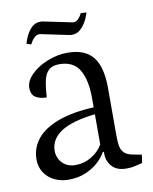

<svg xmlns="http://www.w3.org/2000/svg" viewBox="-70 -616 541 681"><g transform="rotate(-10 200.5 -275.0)"><path d="M108.9 -514.2Q112.3 -514.2 113.8 -513.7L211.9 -493.2Q217.8 -491.7 223.1 -491.7Q243.7 -491.7 258.1 -507.1Q272.5 -522.5 280 -540.3Q287.6 -558.1 287.6 -561L267.1 -562Q266.1 -560.1 262.5 -553.5Q258.8 -546.9 252 -540.8Q245.1 -534.7 235.8 -534.7Q233.9 -534.7 230 -535.6L130.9 -556.2Q127 -557.1 120.1 -557.1Q100.1 -557.1 86.4 -541.7Q72.8 -526.4 65.9 -509Q59.1 -491.7 59.1 -488.3L75.2 -483.4Q76.2 -485.8 80.6 -493.2Q85 -500.5 92.5 -507.3Q100.1 -514.2 108.9 -514.2ZM258.8 -63.5H262.7V-56.6Q262.7 -29.8 280 -10.5Q297.4 8.8 331.1 8.8Q344.2 8.8 354.5 7.1Q364.7 5.4 379.4 1.5L389.2 -1L393.6 -30.3L365.2 -35.6Q343.8 -39.1 333.3 -48.3Q322.8 -57.6 319.6 -72.3Q316.4 -86.9 316.4 -112.3V-283.7Q316.4 -360.4 287.6 -396.2Q258.8 -432.1 195.8 -432.1Q160.6 -432.1 124.5 -418Q88.4 -403.8 64.9 -380.6Q41.5 -357.4 41.5 -332.5Q41.5 -307.6 57.6 -298.1Q73.7 -288.6 96.7 -288.6Q99.1 -328.6 104.5 -351.1Q109.9 -373.5 122.8 -385.3Q135.7 -397 160.6 -397Q210.9 -397 232.7 -360.8Q254.4 -324.7 254.4 -257.8V-225.1Q177.7 -221.7 125.7 -202.4Q73.7 -183.1 48.1 -151.1Q22.5 -119.1 22.5 -77.6Q22.5 -50.3 36.4 -29.8Q50.3 -9.3 73.2 1.5Q96.2 12.2 123 12.2Q158.2 12.2 186.3 -0.2Q214.4 -12.7 232.4 -30Q250.5 -47.4 258.8 -63.5ZM254.4 -91.3Q241.2 -67.9 214.4 -51.3Q187.5 -34.7 155.3 -34.7Q135.7 -34.7 121.1 -43.5Q106.4 -52.2 98.9 -66.7Q91.3 -81.1 91.3 -96.2Q91.3 -182.6 254.4 -200.2Z"/></g></svg>

Font: Neuton Light
Style: Regular
Weight: 300
Designer: Brian M Zick
Foundry: Brian M Zick
Version: Version 1.560